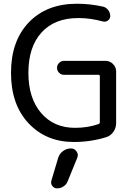

<svg xmlns="http://www.w3.org/2000/svg" viewBox="-20 -785 728 1047"><path d="M291 242.2Q275.4 242.2 265.6 229.5Q255.9 216.8 259.8 201.2L296.9 77.1Q303.7 53.7 323.2 39.1Q342.8 24.4 367.2 24.4Q386.7 24.4 397.5 41Q404.3 50.8 404.3 60.5Q404.3 67.4 401.4 75.2L349.6 202.1Q342.8 220.7 326.7 231.4Q310.5 242.2 291 242.2ZM329.1 -453.1H555.7Q579.1 -453.1 596.2 -436Q613.3 -418.9 613.3 -395.5V-114.3Q613.3 -87.9 598.6 -66.4Q584 -44.9 559.6 -37.1Q474.6 -10.7 382.8 -10.7Q231.4 -10.7 135.7 -112.8Q40 -214.8 40 -387.7Q40 -561.5 137.2 -663.1Q234.4 -764.6 399.4 -764.6Q471.7 -764.6 541 -749Q558.6 -745.1 569.8 -730.5Q581.1 -715.8 581.1 -697.3Q581.1 -682.6 568.8 -673.3Q556.6 -664.1 541 -668Q472.7 -686.5 411.1 -686.5Q409.2 -686.5 406.2 -686.5Q278.3 -686.5 206.5 -607.9Q134.8 -529.3 134.8 -387.7Q134.8 -250 204.1 -168.9Q273.4 -87.9 389.6 -87.9Q458 -87.9 517.6 -108.4Q524.4 -111.3 524.4 -119.1V-369.1Q524.4 -377 517.6 -377H329.1Q313.5 -377 302.2 -388.2Q291 -399.4 291 -415Q291 -430.7 302.2 -441.9Q313.5 -453.1 329.1 -453.1Z"/></svg>

Font: Gen Jyuu Gothic P Regular
Style: Regular
Weight: 400
Designer: [Source Han Sans]
Ryoko NISHIZUKA  (kana & ideographs); Paul D. Hunt (Latin, Greek & Cyrillic); Wenlong ZHANG  (bopomofo
Version: Version 1.002.20150607